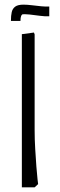

<svg xmlns="http://www.w3.org/2000/svg" viewBox="-20 -806 259 826"><path d="M74 0V-659L126 -666L129 -658V-247Q129 -206 131.5 -165Q134 -124 136.5 -89.5Q139 -55 141.5 -34.5Q144 -14 144 -14L129 0ZM27 -716Q27 -739 30.5 -754Q34 -769 45.5 -777.5Q57 -786 81 -786Q97 -786 117 -783.5Q137 -781 157.5 -779Q178 -777 192 -778V-736Q174 -735 152 -738Q130 -741 108 -743.5Q86 -746 69 -744L87 -751Q74 -745 71 -737.5Q68 -730 68 -716Z"/></svg>

Font: Fustat Light
Style: Regular
Weight: 300
Designer: Mohamed Gaber, Khaled Hosny, Laura Garcia Mut
Foundry: Kief Type Foundry, Alif Type Foundry, Hard Type Foundry
Version: Version 1.007